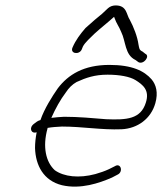

<svg xmlns="http://www.w3.org/2000/svg" viewBox="-20 -714 597 707"><path d="M105 -258C85 -243 95 -220 115 -227C111 -206 109 -187 109 -169C111 -105 140 -49 208 -32C277 -16 346 -40 392 -60L413 -71C435 -81 425 -116 403 -102L381 -91C366 -84 349 -78 331 -73C271 -57 216 -63 182 -87C149 -117 136 -173 155 -241V-243C172 -246 189 -247 208 -248C284 -248 354 -235 428 -238C487 -241 536 -277 552 -334C563 -373 555 -402 538 -422C511 -453 466 -475 383 -475C288 -475 231 -439 193 -389C172 -359 143 -313 129 -272C118 -269 113 -264 105 -258ZM169 -280C184 -314 203 -348 222 -373C233 -390 246 -403 262 -412C297 -428 329 -439 376 -439C420 -439 458 -432 479 -419C506 -402 532 -382 517 -336C498 -275 446 -272 371 -275C323 -279 268 -284 216 -284C200 -283 184 -282 169 -280ZM247 -539C237 -516 272 -511 281 -532L285 -542C292 -557 315 -577 328 -590C351 -611 378 -632 400 -652C401 -651 401 -649 402 -647C409 -627 418 -617 426 -597C444 -561 439 -512 479 -493L490 -485C509 -475 534 -508 515 -516L505 -524C492 -530 493 -536 490 -550C486 -579 472 -615 458 -641C445 -660 448 -694 406 -694C396 -694 386 -691 378 -684C363 -669 348 -656 329 -641L295 -611C276 -589 259 -567 247 -539Z"/></svg>

Font: Stray Cat
Style: ExtObl
Weight: 400
Version: Version 1.0